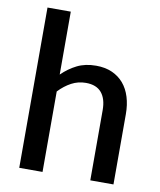

<svg xmlns="http://www.w3.org/2000/svg" viewBox="-83 -806 727 873"><g transform="rotate(10 280.5 -370.0)"><path d="M173 -449.5Q204.5 -480.5 242 -499.2Q279.5 -518 329.5 -518Q371.5 -518 403.2 -504Q435 -490 456.8 -464.5Q478.5 -439 489.5 -403.2Q500.5 -367.5 500.5 -324.5V0H393.5V-324.5Q393.5 -376 369.8 -404.5Q346 -433 297.5 -433Q261.5 -433 230.8 -416.5Q200 -400 173 -371.5V0H65.5V-740H173Z"/></g></svg>

Font: Lato SemiBold
Style: Regular
Weight: 600
Designer: Lukasz Dziedzic with Adam Twardoch and Botio Nikoltchev
Foundry: tyPoland Lukasz Dziedzic
Version: Version 2.015; 2015-08-06; http://www.latofonts.com/